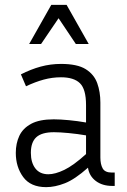

<svg xmlns="http://www.w3.org/2000/svg" viewBox="-20 -760 524 790"><path d="M442 5Q401 5 374 -15.5Q347 -36 342 -70Q288 -22 247 -6Q206 10 170 10Q106 10 75.5 -31.5Q45 -73 45 -131Q45 -170 59.5 -201Q74 -232 108 -250.5Q142 -269 201 -269Q228 -269 264 -265.5Q300 -262 334 -256V-328Q334 -393 309 -417.5Q284 -442 231 -442Q195 -442 160 -432.5Q125 -423 87 -405L66 -454Q107 -475 147.5 -486Q188 -497 231 -497Q298 -497 332.5 -475.5Q367 -454 380 -418Q393 -382 393 -338V-112Q393 -84 402.5 -67Q412 -50 440 -50H452V5ZM107 -131Q107 -91 125.5 -67Q144 -43 179 -43Q207 -43 244.5 -61Q282 -79 334 -126V-203Q299 -209 262.5 -212.5Q226 -216 202 -216Q152 -216 129.5 -195.5Q107 -175 107 -131ZM292 -579 221 -685 149 -579H100L191 -740H254L345 -579Z"/></svg>

Font: Inria Sans Light
Style: Regular
Weight: 300
Designer: Black Foundry Team
Foundry: Black Foundry
Version: Version 1.2; ttfautohint (v1.8.3)